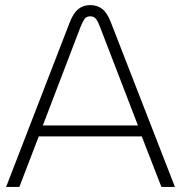

<svg xmlns="http://www.w3.org/2000/svg" viewBox="-20 -733 710 753"><path d="M4 0 253 -644Q267 -681 286.5 -697Q306 -713 334 -713Q362 -713 381.5 -697.5Q401 -682 415 -645L666 0H613L536 -198H132L56 0ZM148 -241H521L372 -628Q365 -647 357 -658Q349 -669 334 -669Q319 -669 311.5 -658.5Q304 -648 296 -628Z"/></svg>

Font: MuseoModerno ExtraLight
Style: Regular
Weight: 200
Designer: Pablo Cosgaya, Héctor Gatti, Marcela Romero, and the Authors of The MuseoModerno Project.
Foundry: Omnibus-Type Team
Version: Version 1.001